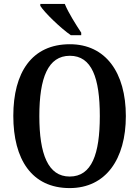

<svg xmlns="http://www.w3.org/2000/svg" viewBox="-20 -951 711 981"><path d="M342 -771H395V-784C370 -822 329 -886 311 -931H186V-921C208 -886 290 -807 342 -771ZM336 10C520 10 623 -137 623 -358C623 -580 520 -725 337 -725C142 -725 48 -580 48 -359C48 -137 142 10 336 10ZM336 -49C225 -49 181 -164 181 -358C181 -553 225 -666 337 -666C449 -666 490 -553 490 -358C490 -164 449 -49 336 -49Z"/></svg>

Font: Noto Serif Ethiopic Condensed SemiBold
Style: Regular
Weight: 600
Width: 3
Designer: Monotype Design Team
Foundry: Monotype Imaging Inc.
Version: Version 2.102